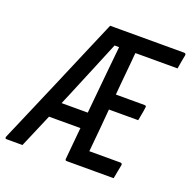

<svg xmlns="http://www.w3.org/2000/svg" viewBox="-164 -823 942 946"><g transform="rotate(20 306.5 -350.0)"><path d="M51 0Q37 0 23.5 0Q10 0 -4 0Q-18 0 -33 0Q-37 0 -39 -3Q-41 -6 -38 -13Q-1 -99 36 -185Q73 -271 109.5 -356.5Q146 -442 182.5 -528Q219 -614 256 -700Q269 -700 280.5 -700Q292 -700 304 -700Q316 -700 328 -700H644Q649 -700 651.5 -697Q654 -694 653 -689Q649 -670 646 -652.5Q643 -635 640 -616H291L316 -631Q283 -552 250.5 -473Q218 -394 185 -315.5Q152 -237 118.5 -158Q85 -79 51 0ZM335 -631 432 -651 421 -633Q419 -618 417.5 -602.5Q416 -587 415 -572Q409 -511 403.5 -450Q398 -389 393 -328Q388 -267 382.5 -206Q377 -145 371 -84H534Q539 -84 541.5 -81Q544 -78 543 -73Q539 -55 536 -37Q533 -19 529 0H285Q282 0 279.5 -0.5Q277 -1 276 -3Q275 -5 275 -8Q282 -85 289.5 -163Q297 -241 304.5 -319.5Q312 -398 319.5 -476Q327 -554 335 -631ZM107 -260H276Q286 -260 296.5 -260Q307 -260 318 -260L330 -266L315 -176H104Q99 -176 96 -179.5Q93 -183 94 -187ZM349 -391H549Q554 -391 556.5 -388Q559 -385 557 -380Q555 -362 551.5 -345Q548 -328 545 -310H334Z"/></g></svg>

Font: RecMonoLinear Nerd Font Mono
Style: Italic
Weight: 400
Italic angle: -10°
Monospace: yes
Version: Version 1.085; ttfautohint (v1.8.4.7-5d5b);Nerd Fonts 3.2.1